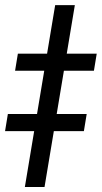

<svg xmlns="http://www.w3.org/2000/svg" viewBox="-69 -747 406 767"><path d="M230 -726.6 108.9 0H30.3L151.4 -726.6ZM-8.8 -464.4 2.4 -532.7H317.4L306.2 -464.4ZM-48.8 -223.1 -37.6 -291.5H277.3L266.1 -223.1Z"/></svg>

Font: Inter 18pt
Style: Italic
Weight: 400
Italic angle: -9.3988°
Designer: Rasmus Andersson
Foundry: rsms
Version: Version 4.001;git-66647c0bb